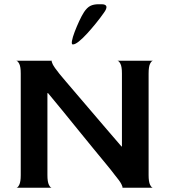

<svg xmlns="http://www.w3.org/2000/svg" viewBox="-20 -887 799 907"><path d="M57 0Q64 0 71 -14Q78 -28 78 -60V-540Q78 -572 71 -585.5Q64 -599 57 -600H225Q222 -598 229 -583.5Q236 -569 261 -538Q268 -529 289.5 -504Q311 -479 342 -442.5Q373 -406 409.5 -363.5Q446 -321 483 -277.5Q520 -234 554 -195H556V-540Q556 -572 549 -585.5Q542 -599 535 -600H703Q696 -600 689 -586Q682 -572 682 -539V-60Q682 -28 689 -14Q696 0 703 0H558Q561 -2 553.5 -17Q546 -32 521 -62Q507 -81 480 -113.5Q453 -146 419.5 -187Q386 -228 349 -273.5Q312 -319 275.5 -364Q239 -409 207 -447H204V-60Q204 -28 211 -14Q218 0 225 0ZM324 -677Q317 -677 320 -694Q323 -711 332.5 -736Q342 -761 354 -787Q366 -813 377 -830Q391 -851 406.5 -859Q422 -867 446 -867H459Q500 -867 471 -827Q455 -804 434 -778Q413 -752 392 -729Q371 -706 353 -691.5Q335 -677 324 -677Z"/></svg>

Font: Red Rose Medium
Style: Regular
Weight: 500
Designer: Jaikishan Patel
Version: Version 2.000